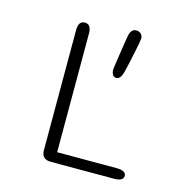

<svg xmlns="http://www.w3.org/2000/svg" viewBox="-98 -743 815 836"><g transform="rotate(15 309.5 -324.5)"><path d="M219.5 -47.5H489Q509.5 -47.5 520 -41.2Q530.5 -35 530.5 -23.5Q530.5 -12.5 520 -6.2Q509.5 0 489 0H203Q161.5 0 161.5 -41.5V-582.5Q161.5 -624 190.5 -624Q219.5 -624 219.5 -582.5ZM384.5 -426.5Q373.5 -426.5 367.8 -435.2Q362 -444 362 -458Q362 -461.5 364.5 -479.2Q367 -497 370.8 -521.5Q374.5 -546 378.2 -570.5Q382 -595 385 -612Q390.5 -649 415 -649Q429 -649 437 -641Q445 -633 445 -619Q445 -615 442 -599Q439 -583 434.2 -560.2Q429.5 -537.5 424 -511.5Q418.5 -485.5 412.5 -461.5Q403 -426.5 384.5 -426.5Z"/></g></svg>

Font: Sono ExtraLight Monospace Light
Style: Regular
Weight: 300
Version: Version 2.112